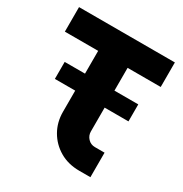

<svg xmlns="http://www.w3.org/2000/svg" viewBox="-164 -825 904 949"><g transform="rotate(30 288.5 -350.0)"><path d="M421 0Q357 0 308.5 -28.5Q260 -57 232.5 -105Q205 -153 205 -212V-333H89V-430H205V-560H15V-700H562V-560H373V-430H509V-333H373V-197Q373 -174 389 -157Q405 -140 429 -140H484V0Z"/></g></svg>

Font: MuseoModerno
Style: Bold
Weight: 700
Designer: Pablo Cosgaya, Héctor Gatti, Marcela Romero, and the Authors of The MuseoModerno Project.
Foundry: Omnibus-Type Team
Version: Version 1.001